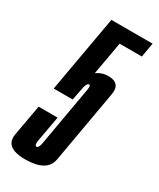

<svg xmlns="http://www.w3.org/2000/svg" viewBox="-207 -734 661 797"><g transform="rotate(30 123.5 -335.0)"><path d="M58 5.5Q-5 5.5 -23 -23Q-33 -39 -28.5 -64Q-16 -133.5 -2 -212H89Q72 -116 67 -90Q63.5 -68 70 -64.5Q71 -63.5 73 -63.5Q83.5 -63.5 88.2 -89.8Q93 -116 115 -243Q134 -350 138 -373.5Q141.5 -393 136 -396Q135 -396.5 133.5 -396.5Q123.5 -396.5 118.2 -373Q113 -349.5 105.5 -308.5H14.5L79.5 -675H277L265 -606.5H158.5L130.5 -449Q155.5 -467 185 -467Q215.5 -467 228 -452Q240.5 -437 235 -408Q225 -348.5 206 -243Q185.5 -127.5 174 -61Q162.5 5.5 58 5.5Z"/></g></svg>

Font: Anybody UltraCondensed Medium
Style: Italic
Weight: 500
Width: 1
Italic angle: -10°
Designer: Tyler Finck
Foundry: Etcetera Type Company
Version: Version 1.010; ttfautohint (v1.8.3) -l 8 -r 50 -G 200 -x 14 